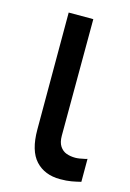

<svg xmlns="http://www.w3.org/2000/svg" viewBox="-90 -578 428 632"><g transform="rotate(15 124.5 -261.5)"><path d="M148.4 -530.3 147.5 -132.8Q147.5 -110.4 156.2 -97.2Q165 -84 178.7 -79.1Q192.4 -74.2 209 -74.2Q220.7 -74.2 242.2 -79.1Q248 -81.1 249 -81.1V-2.9Q233.4 1 217.3 3.9Q201.2 6.8 178.7 6.8Q126 6.8 95.2 -26.4Q64.5 -59.6 64.5 -131.8V-530.3Z"/></g></svg>

Font: Pretendard JP Variable
Style: Regular
Weight: 400
Designer: Base glyphs from Inter by Rasmus Andersson; Hangul glyphs from Noto Sans CJK(Source Han Sans) by Jang Soo-young and Kang
Foundry: Kil Hyung-jin
Version: Version 1.307;Glyphs 3.2 (3192)